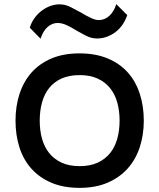

<svg xmlns="http://www.w3.org/2000/svg" viewBox="-20 -898 770 928"><path d="M595 -825Q587 -801 573 -780Q559 -759 539.5 -744Q520 -729 497 -720.5Q474 -712 449 -712Q422 -712 396.5 -725Q371 -738 347 -752Q336 -759 324 -765.5Q312 -772 301 -777Q278 -787 259 -787Q233 -787 211 -768.5Q189 -750 176 -711L124 -764Q130 -785 143 -805Q156 -825 175 -841Q194 -857 218 -867Q242 -877 268 -877Q295 -877 321 -864Q347 -851 372 -837Q383 -830 395 -823.5Q407 -817 418 -812Q440 -801 457 -801Q486 -801 508.5 -821.5Q531 -842 542 -878ZM675 -315Q675 -246 655.5 -186.5Q636 -127 597 -83.5Q558 -40 500 -15Q442 10 365 10Q287 10 229 -14.5Q171 -39 132 -82.5Q93 -126 74 -185.5Q55 -245 55 -315Q55 -385 74.5 -444.5Q94 -504 132.5 -547.5Q171 -591 229 -615.5Q287 -640 364 -640Q442 -640 500.5 -615.5Q559 -591 597.5 -548Q636 -505 655.5 -445Q675 -385 675 -315ZM558 -315Q558 -362 547 -402Q536 -442 512.5 -471.5Q489 -501 452.5 -518Q416 -535 365 -535Q314 -535 277.5 -518.5Q241 -502 217.5 -472.5Q194 -443 183 -402.5Q172 -362 172 -315Q172 -268 183 -228Q194 -188 217.5 -158.5Q241 -129 277.5 -112Q314 -95 365 -95Q416 -95 452.5 -112Q489 -129 512.5 -158.5Q536 -188 547 -228Q558 -268 558 -315Z"/></svg>

Font: Sinkin Sans 500 Medium
Style: 500 Medium
Weight: 500
Designer: Keith Bates
Foundry: K-Type
Version: Sinkin Sans (version 1.0)  by Keith Bates   •   © 2014   www